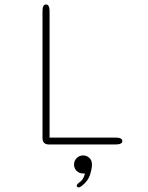

<svg xmlns="http://www.w3.org/2000/svg" viewBox="-20 -644 659 856"><path d="M201 -30.5H497Q511 -30.5 518.2 -26.5Q525.5 -22.5 525.5 -15Q525.5 -8 518.2 -4Q511 0 497 0H198Q169.5 0 169.5 -28.5V-595Q169.5 -624 185 -624Q201 -624 201 -595ZM350.5 49Q366.5 49 378.2 59.8Q390 70.5 390 89.5Q390 108 381.5 135.2Q373 162.5 345 184.5Q340.5 188 336.8 189.8Q333 191.5 329.5 191.5Q326 191.5 324 188.8Q322 186 322 184.5Q322 181 325.2 177Q328.5 173 334 169Q344.5 162 350.5 151.2Q356.5 140.5 358.5 129Q357.5 129.5 354.8 129.5Q352 129.5 350.5 129.5Q333.5 129.5 321.8 118Q310 106.5 310 89.5Q310 73 321.8 61Q333.5 49 350.5 49Z"/></svg>

Font: Sono Monospace ExtraLight
Style: Regular
Weight: 250
Version: Version 2.112